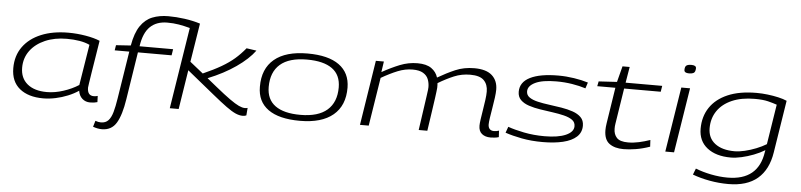

<svg xmlns="http://www.w3.org/2000/svg" viewBox="-52 -1051 6563 1573"><g transform="rotate(5 3230.0 -265.0)"><path d="M700 10Q662 10 635.5 -13.5Q609 -37 603 -78Q565 -52 516 -32Q467 -12 415 -1Q363 10 314 10Q191 10 120 -48Q49 -106 49 -216Q49 -318 102 -391.5Q155 -465 250.5 -504.5Q346 -544 474 -544Q545 -544 616 -532Q687 -520 734 -500Q723 -431 712 -362.5Q701 -294 692 -238Q683 -182 678 -147.5Q673 -113 673 -110Q673 -44 725 -44Q744 -44 758 -49L760 2Q734 10 700 10ZM600 -125 654 -460Q618 -477 570 -485Q522 -493 466 -493Q365 -493 287 -459Q209 -425 165 -365Q121 -305 121 -226Q121 -140 179 -92Q237 -44 340 -44Q405 -44 475.5 -67Q546 -90 600 -125Z M815 220Q781 220 742 206L757 156Q781 165 803 165Q841 165 863.5 141Q886 117 899 70.5Q912 24 922 -41L984 -433H864L871 -476L992 -484Q1010 -588 1049.5 -646Q1089 -704 1147 -727Q1205 -750 1278 -750Q1343 -750 1412 -740.5Q1481 -731 1541 -712L1490 -394L1599 -307Q1687 -346 1748 -381.5Q1809 -417 1853.5 -455.5Q1898 -494 1939 -544L2021 -532Q1969 -461 1870.5 -392.5Q1772 -324 1642 -272L1721 -208Q1795 -148 1841.5 -115Q1888 -82 1917 -68.5Q1946 -55 1967 -55Q1972 -55 1978.5 -55.5Q1985 -56 1990 -58L1985 4Q1972 10 1955 10Q1927 10 1895.5 -4Q1864 -18 1818.5 -51Q1773 -84 1703 -141L1479 -323L1428 0H1355L1461 -669Q1413 -682 1369 -689.5Q1325 -697 1274 -697Q1186 -697 1133 -646Q1080 -595 1064 -484H1340L1332 -433H1055L994 -43Q974 88 934.5 154Q895 220 815 220Z M2425 10Q2253 10 2164 -54Q2075 -118 2075 -240Q2074 -388 2168 -466.5Q2262 -545 2441 -545Q2612 -545 2701 -480.5Q2790 -416 2791 -295Q2792 -147 2698 -68.5Q2604 10 2425 10ZM2425 -39Q2571 -39 2645 -103.5Q2719 -168 2719 -290Q2719 -393 2648 -444Q2577 -495 2441 -495Q2294 -495 2220.5 -431Q2147 -367 2147 -245Q2147 -142 2218 -90.5Q2289 -39 2425 -39Z M3993 10Q3949 10 3922 -12Q3895 -34 3895 -79Q3895 -97 3900 -132Q3905 -167 3912 -209.5Q3919 -252 3924.5 -292.5Q3930 -333 3930 -362Q3930 -420 3896.5 -454Q3863 -488 3784 -488Q3713 -488 3651 -462Q3589 -436 3522 -396Q3523 -388 3523 -377.5Q3523 -367 3523 -358Q3522 -346 3520 -328Q3518 -310 3513 -274.5Q3508 -239 3498.5 -173.5Q3489 -108 3473 0H3402Q3418 -110 3427.5 -177.5Q3437 -245 3442.5 -282Q3448 -319 3449.5 -334.5Q3451 -350 3451 -356Q3451 -392 3439 -422Q3427 -452 3396 -470.5Q3365 -489 3310 -489Q3249 -489 3188 -464.5Q3127 -440 3054 -398L2991 0H2919L3003 -534H3069L3056 -446Q3131 -488 3201 -516Q3271 -544 3346 -544Q3419 -544 3459.5 -515.5Q3500 -487 3514 -441Q3586 -483 3656.5 -513.5Q3727 -544 3813 -544Q3911 -544 3958.5 -501Q4006 -458 4006 -384Q4006 -358 4000.5 -317Q3995 -276 3987.5 -232Q3980 -188 3974.5 -151Q3969 -114 3969 -96Q3969 -71 3981.5 -58Q3994 -45 4016 -45Q4039 -45 4058 -52L4061 1Q4046 6 4027 8Q4008 10 3993 10Z M4113 -40 4131 -90Q4183 -71 4263 -55Q4343 -39 4432 -39Q4545 -39 4608 -67Q4671 -95 4671 -142Q4671 -175 4645 -193.5Q4619 -212 4576 -222.5Q4533 -233 4482 -240Q4431 -247 4379.5 -255Q4328 -263 4285.5 -277Q4243 -291 4217 -316.5Q4191 -342 4191 -384Q4191 -463 4272.5 -503.5Q4354 -544 4504 -544Q4568 -544 4633 -534Q4698 -524 4749 -508L4733 -459Q4683 -475 4621 -485Q4559 -495 4492 -495Q4377 -495 4318 -466.5Q4259 -438 4259 -393Q4259 -362 4285 -344Q4311 -326 4354 -316Q4397 -306 4448 -299.5Q4499 -293 4550.5 -284.5Q4602 -276 4644.5 -261.5Q4687 -247 4713 -221Q4739 -195 4739 -152Q4739 -96 4699.5 -60Q4660 -24 4588.5 -7Q4517 10 4422 10Q4328 10 4249.5 -5Q4171 -20 4113 -40Z M5300 -84 5303 -29Q5243 -8 5187.5 1Q5132 10 5087 10Q5013 10 4969.5 -22.5Q4926 -55 4926 -133Q4926 -157 4931 -189L4977 -485H4828L4836 -525L4986 -534L5020 -665H5079L5057 -534H5358L5350 -485H5049L5003 -191Q5001 -181 5000.5 -170.5Q5000 -160 5000 -150Q5000 -105 5026 -76.5Q5052 -48 5119 -48Q5163 -48 5208.5 -58Q5254 -68 5300 -84Z M5581 -726Q5621 -726 5621 -702Q5620 -671 5606 -663Q5592 -655 5567 -655Q5528 -655 5528 -680Q5528 -708 5541 -717Q5554 -726 5581 -726ZM5430 0 5515 -534H5587L5502 0Z M5672 168 5692 117Q5750 140 5820 154Q5890 168 5956 168Q6209 168 6243 -68L6246 -83Q6205 -58 6155.5 -39Q6106 -20 6057 -9Q6008 2 5968 2Q5846 2 5774 -54.5Q5702 -111 5702 -212Q5702 -312 5751.5 -386.5Q5801 -461 5897 -502.5Q5993 -544 6134 -544Q6178 -544 6224.5 -538.5Q6271 -533 6313 -523.5Q6355 -514 6384 -501L6316 -71Q6294 72 6207 146Q6120 220 5967 220Q5889 220 5812.5 206Q5736 192 5672 168ZM6306 -462Q6275 -473 6233 -483.5Q6191 -494 6123 -494Q6014 -494 5936 -460Q5858 -426 5816.5 -365Q5775 -304 5775 -223Q5775 -142 5833.5 -97Q5892 -52 5995 -52Q6032 -52 6078.5 -63Q6125 -74 6171.5 -92.5Q6218 -111 6254 -133Z"/></g></svg>

Font: Georama ExtraExtended Light
Style: Italic
Weight: 300
Width: 8
Italic angle: -9°
Designer: Jean-Baptiste Levee
Foundry: Production Type
Version: Version 1.000